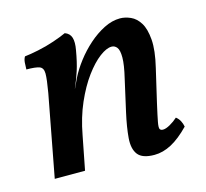

<svg xmlns="http://www.w3.org/2000/svg" viewBox="-77 -553 695 649"><g transform="rotate(-15 270.5 -229.0)"><path d="M41 0 95 -286Q103 -332 103 -352Q103 -372 89.5 -377Q76 -382 44 -382Q44 -394 45 -406Q46 -418 51 -426Q70 -428 99 -434Q128 -440 156 -449.5Q184 -459 201 -467Q218 -461 223 -445Q228 -429 223 -402Q216 -361 207 -333Q198 -305 186 -278L170 -118L147 0ZM394 -467Q412 -467 431 -458.5Q450 -450 463 -429Q476 -408 479 -370Q482 -332 468 -274L441 -158Q431 -114 427.5 -95Q424 -76 427 -71Q430 -66 438 -66Q448 -66 463 -74.5Q478 -83 490 -94Q499 -87 504 -77.5Q509 -68 511 -57Q478 -23 448 -7Q418 9 388 9Q346 9 330.5 -11Q315 -31 318 -68.5Q321 -106 332 -155L357 -266Q368 -312 368 -337.5Q368 -363 360.5 -372.5Q353 -382 342 -382Q324 -382 299.5 -363.5Q275 -345 249.5 -310.5Q224 -276 202.5 -227Q181 -178 170 -118L163 -228L202 -311Q215 -337 236 -364.5Q257 -392 283 -415Q309 -438 337.5 -452.5Q366 -467 394 -467Z"/></g></svg>

Font: Vollkorn Medium
Style: Italic
Weight: 500
Italic angle: -11°
Designer: Friedrich Althausen
Foundry: Friedrich Althausen
Version: Version 5.000